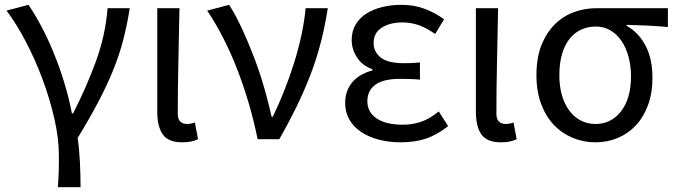

<svg xmlns="http://www.w3.org/2000/svg" viewBox="-20 -577 2803 796"><path d="M220 199Q221 181 222 166Q223 151 223.5 136Q224 121 224 104.5Q224 88 224 65Q224 -3 205.5 -84.5Q187 -166 156.5 -248Q126 -330 87 -404.5Q48 -479 7 -533L98 -557Q123 -521 150 -470.5Q177 -420 201.5 -360.5Q226 -301 246 -236Q266 -171 278 -107H283Q336 -210 376.5 -319.5Q417 -429 426 -543H518Q507 -474 491 -412Q475 -350 449.5 -287Q424 -224 388 -155.5Q352 -87 302 -5Q309 44 311.5 98Q314 152 314 199H220Z M735 13Q678 13 655 -19.5Q632 -52 632 -113V-543H724Q722 -432 719.5 -318.5Q717 -205 717 -106Q717 -83 727.5 -73Q738 -63 755 -63Q770 -63 788 -69L801 0Q789 6 773.5 9.5Q758 13 735 13Z M1048 0Q1033 -75 1011.5 -148Q990 -221 963.5 -289.5Q937 -358 905.5 -419.5Q874 -481 839 -533L930 -557Q958 -513 984.5 -455.5Q1011 -398 1034.5 -336Q1058 -274 1076 -211Q1094 -148 1106 -93H1111Q1136 -145 1158.5 -201.5Q1181 -258 1199 -315.5Q1217 -373 1229.5 -430.5Q1242 -488 1247 -543H1339Q1328 -472 1311 -405Q1294 -338 1269 -272Q1244 -206 1211.5 -139Q1179 -72 1138 0H1048Z M1641 13Q1591 13 1548.5 1.5Q1506 -10 1475.5 -31Q1445 -52 1428 -82Q1411 -112 1411 -150Q1411 -179 1420 -201.5Q1429 -224 1444.5 -240.5Q1460 -257 1480.5 -268Q1501 -279 1524 -285V-290Q1482 -305 1460 -339Q1438 -373 1438 -411Q1438 -448 1454.5 -475.5Q1471 -503 1499.5 -521Q1528 -539 1565.5 -548Q1603 -557 1645 -557Q1695 -557 1739 -541Q1783 -525 1821 -497L1784 -436Q1752 -459 1719 -471.5Q1686 -484 1648 -484Q1597 -484 1563 -462.5Q1529 -441 1529 -399Q1529 -362 1558.5 -338.5Q1588 -315 1654 -315Q1670 -315 1685.5 -315.5Q1701 -316 1721 -318V-247Q1698 -249 1677.5 -249.5Q1657 -250 1637 -250Q1570 -250 1536.5 -226Q1503 -202 1503 -157Q1503 -112 1541.5 -86Q1580 -60 1650 -60Q1690 -60 1725.5 -72Q1761 -84 1799 -115L1838 -54Q1789 -16 1743.5 -1.5Q1698 13 1641 13Z M2056 13Q1999 13 1976 -19.5Q1953 -52 1953 -113V-543H2045Q2043 -432 2040.5 -318.5Q2038 -205 2038 -106Q2038 -83 2048.5 -73Q2059 -63 2076 -63Q2091 -63 2109 -69L2122 0Q2110 6 2094.5 9.5Q2079 13 2056 13Z M2448 13Q2399 13 2354.5 -5.5Q2310 -24 2276.5 -59Q2243 -94 2223.5 -146Q2204 -198 2204 -265Q2204 -337 2224.5 -389Q2245 -441 2279.5 -475.5Q2314 -510 2359 -526.5Q2404 -543 2452 -543H2749V-465Q2703 -469 2663 -471Q2623 -473 2578 -474V-470Q2629 -441 2657 -386.5Q2685 -332 2685 -254Q2685 -191 2666.5 -141Q2648 -91 2616 -57Q2584 -23 2541 -5Q2498 13 2448 13ZM2449 -63Q2514 -63 2555 -116Q2596 -169 2596 -261Q2596 -302 2586.5 -339Q2577 -376 2558.5 -404.5Q2540 -433 2512.5 -450Q2485 -467 2450 -467Q2418 -467 2390 -454.5Q2362 -442 2342 -417Q2322 -392 2310.5 -354Q2299 -316 2299 -265Q2299 -218 2310 -181Q2321 -144 2341 -117.5Q2361 -91 2388.5 -77Q2416 -63 2449 -63Z"/></svg>

Font: SpoqaHanSansJP-Regular
Style: Regular
Weight: 400
Designer: [Source Han Sans]
Ryoko NISHIZUKA  (kana & ideographs); Paul D. Hunt (Latin, Greek & Cyrillic); Wenlong ZHANG  (bopomofo
Foundry: Spoqa (http://bi.spoqa.com)
Version: Version 1.002.20150607